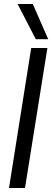

<svg xmlns="http://www.w3.org/2000/svg" viewBox="-20 -940 261 960"><path d="M25 0 136 -700H217L105 0ZM159 -744 68 -920H144L221 -744Z"/></svg>

Font: Georama
Style: Italic
Weight: 400
Italic angle: -9°
Designer: Jean-Baptiste Levee
Foundry: Production Type
Version: Version 1.000